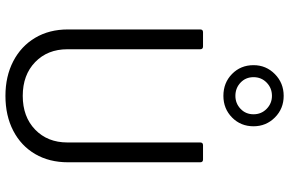

<svg xmlns="http://www.w3.org/2000/svg" viewBox="-194 -834 1037 688"><g transform="rotate(90 324.0 -490.5)"><path d="M324 8Q254 8 200 -20Q146 -48 116 -98.5Q86 -149 86 -216V-690Q86 -700 96 -700H147Q157 -700 157 -690V-214Q157 -143 203 -98.5Q249 -54 324 -54Q399 -54 445 -98.5Q491 -143 491 -214V-690Q491 -700 501 -700H552Q562 -700 562 -690V-216Q562 -149 532.5 -98.5Q503 -48 449 -20Q395 8 324 8ZM324 -773Q277 -773 245.5 -804Q214 -835 214 -881Q214 -926 246 -957.5Q278 -989 324 -989Q370 -989 401.5 -957.5Q433 -926 433 -881Q433 -835 401.5 -804Q370 -773 324 -773ZM324 -816Q351 -816 370.5 -834.5Q390 -853 390 -881Q390 -909 370.5 -928Q351 -947 324 -947Q296 -947 276.5 -928Q257 -909 257 -881Q257 -853 276.5 -834.5Q296 -816 324 -816Z"/></g></svg>

Font: LinhAnh
Style: Regular
Weight: 400
Designer: Jeremy Tribby
Foundry: Tribby Type
Version: Version 1.408